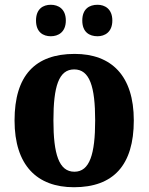

<svg xmlns="http://www.w3.org/2000/svg" viewBox="-20 -775 623 805"><path d="M389 -623C419 -623 451 -640 451 -689C451 -738 419 -755 389 -755C355 -755 325 -738 325 -689C325 -640 355 -623 389 -623ZM193 -623C224 -623 256 -640 256 -689C256 -738 224 -755 193 -755C161 -755 131 -738 131 -689C131 -640 161 -623 193 -623ZM290 10C455 10 541 -82 541 -270C541 -458 447 -549 293 -549C127 -549 41 -458 41 -270C41 -82 135 10 290 10ZM292 -55C227 -55 204 -129 204 -270C204 -412 226 -484 291 -484C356 -484 379 -412 379 -270C379 -129 356 -55 292 -55Z"/></svg>

Font: Noto Serif Armenian SemiCondensed
Style: Bold
Weight: 700
Width: 4
Designer: Monotype Design Team
Foundry: Monotype Imaging Inc.
Version: Version 2.008